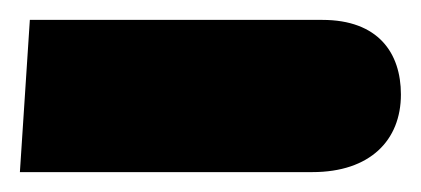

<svg xmlns="http://www.w3.org/2000/svg" viewBox="-20 -168 423 193"><path d="M0 5H294C352 5 383 -27 383 -73C383 -115 360 -148 304 -148H10Z"/></svg>

Font: Noto Sans Arabic ExtBd
Style: Regular
Weight: 800
Designer: Monotype Design Team, Nadine Chahine, Nizar Qandah and Khaled Hosny
Foundry: Monotype Imaging Inc.
Version: Version 2.012